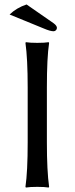

<svg xmlns="http://www.w3.org/2000/svg" viewBox="-20 -837 334 860"><path d="M104 -445Q104 -574 94 -645L96 -648Q114 -645 147 -645Q180 -645 198 -648L200 -645Q190 -579 190 -445V-200Q190 -71 200 0L198 3Q180 0 147 0Q114 0 96 3L94 0Q104 -68 104 -200ZM99 -817 220 -733Q235 -722 235 -712Q235 -706 230.5 -701.5Q226 -697 220 -697Q205 -697 177 -709L23 -772Q54 -802 99 -817Z"/></svg>

Font: Libertinus Sans
Style: Regular
Weight: 400
Designer: Philipp H. Poll
Foundry: Khaled Hosny
Version: Version 6.1